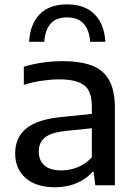

<svg xmlns="http://www.w3.org/2000/svg" viewBox="-20 -824 602 854"><path d="M225.5 9Q140.5 9 94 -32Q47.5 -73 47.5 -142Q47.5 -213.5 98.2 -254Q149 -294.5 262.5 -304.5L388.5 -317.5V-349Q388.5 -420.5 353 -445.8Q317.5 -471 243 -471Q210 -471 168.2 -465.2Q126.5 -459.5 86 -446.5V-527Q125 -539.5 171.2 -545.8Q217.5 -552 258 -552Q336 -552 387.8 -532.8Q439.5 -513.5 465.2 -467.8Q491 -422 491 -343V0H404L396.5 -59H390.5Q362 -26 318.5 -8.5Q275 9 225.5 9ZM152.5 -150.5Q152.5 -110.5 177.5 -88.2Q202.5 -66 254 -66Q289.5 -66 324.8 -79.8Q360 -93.5 388.5 -124V-253.5L271 -241.5Q206.5 -234.5 179.5 -212.2Q152.5 -190 152.5 -150.5ZM109.5 -638Q113.5 -716 156.2 -760.2Q199 -804.5 278.5 -804.5Q357.5 -804.5 401 -760Q444.5 -715.5 448.5 -638H381Q377.5 -689.5 352.8 -718Q328 -746.5 278.5 -746.5Q228.5 -746.5 204.5 -718Q180.5 -689.5 177 -638Z"/></svg>

Font: Encode Sans Semi Expanded Medium
Style: Regular
Weight: 500
Width: 6
Designer: Multiple Designers
Foundry: Impallari Type
Version: Version 3.000; ttfautohint (v1.8.3) -l 8 -r 50 -G 200 -x 14 